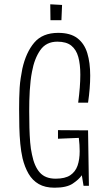

<svg xmlns="http://www.w3.org/2000/svg" viewBox="-20 -865 498 894"><path d="M69 -356Q69 -382 69.5 -407.5Q70 -433 71.5 -456.5Q73 -480 76.5 -502Q80 -524 84 -545Q101 -621 139.5 -666.5Q178 -712 251 -712Q308 -712 340.5 -687Q373 -662 386.5 -617.5Q400 -573 400 -513Q400 -484 397.5 -452.5Q395 -421 390 -387H344Q349 -425 351.5 -457Q354 -489 354 -517Q354 -566 344.5 -600Q335 -634 312 -652.5Q289 -671 247 -671Q195 -671 167.5 -631.5Q140 -592 129 -531Q125 -511 122.5 -488.5Q120 -466 118.5 -442.5Q117 -419 116.5 -395Q116 -371 116 -347Q116 -306 117 -269.5Q118 -233 120.5 -202Q123 -171 129 -145Q140 -90 165.5 -61.5Q191 -33 239 -33Q283 -33 307 -49Q331 -65 341 -93.5Q351 -122 351 -161Q351 -175 350 -190.5Q349 -206 347 -223L250 -219V-259L390 -258L394 0H369L361 -49Q347 -29 318.5 -10Q290 9 234 9Q190 9 160.5 -8Q131 -25 113 -56Q95 -87 85 -128Q78 -159 74.5 -195.5Q71 -232 70 -273Q69 -314 69 -356ZM215 -771 214 -845 269 -842 266 -771Z"/></svg>

Font: Truculenta ExtraLight
Style: Regular
Weight: 250
Version: Version 1.002